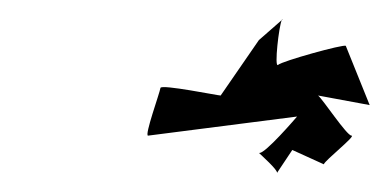

<svg xmlns="http://www.w3.org/2000/svg" viewBox="-20 -792 407 201"><path d="M135 -650 291 -670C291 -670 256 -629 251 -632C253 -630 271 -614 270 -611L286 -635L319 -620C320 -624 353 -650 348 -650C343 -650 318 -688 313 -692L367 -682L342 -744C340 -746 275 -728 271 -724C267 -721 272 -765 275 -771L251 -750L211 -692C208 -692 149 -704 148 -700C147 -694 131 -650 135 -650ZM276 -772C276 -772 275 -772 275 -771Z"/></svg>

Font: Ampere
Style: SCCndIta
Weight: 400
Version: Version 1